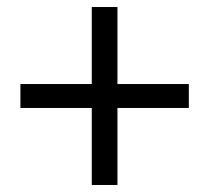

<svg xmlns="http://www.w3.org/2000/svg" viewBox="-20 -642 595 546"><path d="M241 -116H314V-335H517V-403H314V-622H241V-403H38V-335H241Z"/></svg>

Font: Source Han Sans TC
Style: Regular
Weight: 400
Designer: Ryoko NISHIZUKA 西塚涼子 (kana, bopomofo & ideographs); Paul D. Hunt (Latin, Greek & Cyrillic); Sandoll Communications 산돌커뮤니
Foundry: Adobe
Version: Version 2.002;hotconv 1.0.116;makeotfexe 2.5.65601